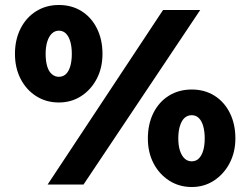

<svg xmlns="http://www.w3.org/2000/svg" viewBox="-20 -740 1008 770"><path d="M171 0 634 -700H783L315 0ZM40 -524Q40 -581 62.5 -625.5Q85 -670 125 -695Q165 -720 216 -720Q268 -720 307.5 -695Q347 -670 369 -625.5Q391 -581 391 -524Q391 -468 368 -424Q345 -380 305.5 -354.5Q266 -329 216 -329Q165 -329 125 -354.5Q85 -380 62.5 -424Q40 -468 40 -524ZM268 -524Q268 -552 262 -573Q256 -594 244.5 -605.5Q233 -617 216 -617Q200 -617 188 -605.5Q176 -594 169.5 -573Q163 -552 163 -524Q163 -496 169 -475Q175 -454 187.5 -443Q200 -432 216 -432Q233 -432 244.5 -443Q256 -454 262 -475Q268 -496 268 -524ZM573 -185Q573 -242 595 -286.5Q617 -331 657 -356Q697 -381 749 -381Q801 -381 840.5 -356Q880 -331 902 -286.5Q924 -242 924 -185Q924 -130 901 -86Q878 -42 838.5 -16Q799 10 749 10Q698 10 658 -16Q618 -42 595.5 -85.5Q573 -129 573 -185ZM801 -185Q801 -213 795 -234Q789 -255 777.5 -266.5Q766 -278 749 -278Q732 -278 720 -267Q708 -256 701.5 -234.5Q695 -213 695 -185Q695 -157 701.5 -136.5Q708 -116 720 -104.5Q732 -93 749 -93Q766 -93 777.5 -104.5Q789 -116 795 -136.5Q801 -157 801 -185Z"/></svg>

Font: Mach
Style: Bold
Weight: 700
Version: Version 1.002